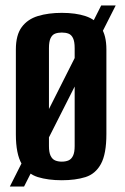

<svg xmlns="http://www.w3.org/2000/svg" viewBox="-20 -647 456 702"><path d="M16 35 350 -627H403L68 35ZM206 12Q156 12 118.5 0.5Q81 -11 59.5 -47.5Q38 -84 38 -156V-466Q38 -519 59.5 -548Q81 -577 119 -588.5Q157 -600 206 -600Q257 -600 293 -588Q329 -576 349 -547Q369 -518 369 -466V-157Q369 -84 349 -47.5Q329 -11 292.5 0.5Q256 12 206 12ZM206 -56Q220 -56 230.5 -60.5Q241 -65 247 -77.5Q253 -90 253 -113V-471Q253 -495 247 -507.5Q241 -520 230.5 -524Q220 -528 206 -528Q192 -528 181.5 -524Q171 -520 165 -507.5Q159 -495 159 -471V-113Q159 -90 165 -77.5Q171 -65 181.5 -60.5Q192 -56 206 -56Z"/></svg>

Font: Alumni Sans
Style: Bold
Weight: 700
Designer: Robert E. Leuschke
Foundry: Robert E. Leuschke
Version: Version 1.018